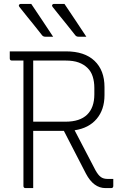

<svg xmlns="http://www.w3.org/2000/svg" viewBox="-20 -963 640 983"><path d="M140 -943Q171 -896 197 -858Q223 -820 252 -775H212Q201 -775 195 -783Q168 -818 151 -838.5Q134 -859 118.5 -878.5Q103 -898 79 -928Q75 -933 77.5 -938Q80 -943 86 -943ZM310 -943Q341 -896 367 -858Q393 -820 422 -775H382Q371 -775 365 -783Q338 -818 321 -838.5Q304 -859 288.5 -878.5Q273 -898 249 -928Q245 -933 247.5 -938Q250 -943 256 -943ZM150 0H111Q100 0 100 -11V-653H41Q30 -653 30 -664V-700H318Q413 -700 464 -651.5Q515 -603 515 -517V-476Q515 -402 475 -354.5Q435 -307 362 -296Q389 -245 415.5 -193.5Q442 -142 469 -91Q483 -66 496.5 -56.5Q510 -47 530 -47H560V-11Q560 0 549 0H520Q459 0 420 -74Q392 -129 363.5 -183.5Q335 -238 307 -293H150ZM315 -653H150V-340H315Q389 -340 426 -376Q463 -412 463 -480V-513Q463 -545 454.5 -571.5Q446 -598 428 -615Q410 -633 383 -643Q356 -653 315 -653Z"/></svg>

Font: Recursive Mn Lnr St Lt
Style: Regular
Weight: 300
Monospace: yes
Version: Version 1.079;hotconv 1.0.112;makeotfexe 2.5.65598; ttfautoh